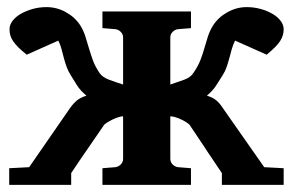

<svg xmlns="http://www.w3.org/2000/svg" viewBox="-20 -520 825 540"><path d="M604 0V-33.2Q599.6 -39.6 593.5 -48.8Q587.4 -58.1 580.1 -68.8Q572.8 -79.6 564.9 -91.3Q557.1 -103 549.8 -114.3Q532.2 -140.6 513.2 -168.9Q511.2 -171.4 504.9 -175.5Q498.5 -179.7 490.5 -183.6Q482.4 -187.5 473.9 -190.2Q465.3 -192.9 459 -192.9V-73.2Q459 -64 465.6 -57.4Q472.2 -50.8 481 -49.8L517.1 -46.9V0H268.1V-46.9L304.2 -49.8Q313 -50.8 319.6 -57.4Q326.2 -64 326.2 -73.2V-192.9Q320.8 -192.9 312.5 -190.2Q304.2 -187.5 296.1 -183.6Q288.1 -179.7 281.5 -175.5Q274.9 -171.4 272.9 -168.9Q253.4 -140.6 235.4 -114.3Q227.5 -103 219.5 -91.3Q211.4 -79.6 204.1 -68.8Q196.8 -58.1 190.7 -48.8Q184.6 -39.6 180.2 -33.2V0H5.9V-46.9L62 -49.8L176.8 -215.8Q186.5 -229.5 196.3 -237.5Q206.1 -245.6 223.1 -251Q206.1 -265.1 197 -279.5Q188 -293.9 179.2 -308.1Q171.9 -319.3 167.5 -331.5Q163.1 -343.8 159.7 -356.4Q156.2 -369.1 153.1 -381.6Q149.9 -394 144 -405.8L55.2 -366.2Q40.5 -377.9 31.2 -387.2Q22 -396.5 16.4 -405Q10.7 -413.6 8.8 -421.4Q6.8 -429.2 6.8 -438Q6.8 -450.2 15.6 -461.7Q24.4 -473.1 39.1 -481.4Q53.7 -489.7 72.3 -494.9Q90.8 -500 110.8 -500Q139.6 -500 165.3 -485.8Q190.9 -471.7 206.1 -448.2Q215.3 -433.1 220.2 -417.2Q225.1 -401.4 230 -384.8Q234.9 -368.2 241.2 -350.6Q247.6 -333 259.8 -314.9Q268.1 -302.7 286.4 -295.9Q304.7 -289.1 326.2 -282.2V-415Q326.2 -423.8 319.6 -430.4Q313 -437 304.2 -438L268.1 -440.9V-487.8H517.1V-440.9L481 -438Q472.2 -437 465.6 -430.4Q459 -423.8 459 -415V-282.2Q480 -289.1 498.3 -295.9Q516.6 -302.7 523.9 -314.9Q536.6 -333 543.5 -350.6Q550.3 -368.2 554.9 -384.8Q559.6 -401.4 564.7 -417.2Q569.8 -433.1 579.1 -448.2Q594.2 -471.7 619.9 -485.8Q645.5 -500 673.8 -500Q693.8 -500 712.6 -494.9Q731.4 -489.7 745.8 -481.4Q760.3 -473.1 769 -461.7Q777.8 -450.2 777.8 -438Q777.8 -429.2 775.6 -421.4Q773.4 -413.6 768.1 -405Q762.7 -396.5 753.4 -387.2Q744.1 -377.9 730 -366.2L641.1 -405.8Q635.3 -394 631.8 -381.6Q628.4 -369.1 625 -356.4Q621.6 -343.8 617.4 -331.5Q613.3 -319.3 606 -308.1Q597.2 -293.9 587.9 -279.5Q578.6 -265.1 562 -251Q579.1 -245.6 588.6 -237.5Q598.1 -229.5 606.9 -215.8L723.1 -49.8L777.8 -46.9V0Z"/></svg>

Font: Charis SIL CyrE
Style: Bold
Weight: 700
Foundry: SIL International
Version: Version 5.000